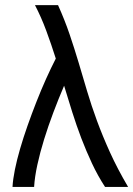

<svg xmlns="http://www.w3.org/2000/svg" viewBox="-20 -736 524 756"><path d="M117.7 -715.8H208.5Q234.9 -657.2 253.9 -601.3Q272.9 -545.4 289.6 -489.5Q306.2 -433.6 323 -377Q339.8 -320.3 361.8 -260.5Q383.8 -200.7 413.1 -136Q442.4 -71.3 484.4 0H393.6Q364.7 -44.4 342 -93Q319.3 -141.6 300 -192.1Q280.8 -242.7 264.4 -294.7Q248 -346.7 232.4 -398.4Q210.4 -347.2 190.2 -293.5Q169.9 -239.7 153.8 -187.7Q137.7 -135.7 127.2 -87.6Q116.7 -39.6 114.3 0H29.3Q30.8 -29.3 38.6 -67.9Q46.4 -106.4 59.1 -150.1Q71.8 -193.8 88.4 -241Q105 -288.1 123.3 -334.7Q141.6 -381.3 161.1 -424.8Q180.7 -468.3 199.7 -505.4Q181.6 -562.5 162.1 -615.2Q142.6 -668 117.7 -715.8Z"/></svg>

Font: Arian AMU
Style: Regular
Weight: 400
Designer: Ruben Hakobyan (Tarumian)
Foundry: Ruben Hakobyan (Tarumian)
Version: Version 4.003